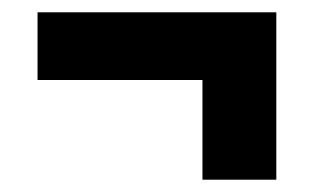

<svg xmlns="http://www.w3.org/2000/svg" viewBox="-20 -424 510 312"><path d="M429 -404H41V-294H309V-132H429Z"/></svg>

Font: Glow Sans TC Compressed
Style: Bold
Weight: 700
Width: 2
Designer: Ryoko NISHIZUKA (kana, bopomofo & ideographs); Paul D. Hunt (Latin, Greek & Cyrillic); Sandoll Communications, Soo-young
Version: Version 0.93